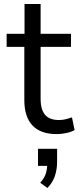

<svg xmlns="http://www.w3.org/2000/svg" viewBox="-20 -658 399 955"><path d="M262 9Q182 9 141.5 -34Q101 -77 101 -160V-425H13V-490H102V-638H182V-490H333V-425H182V-168Q182 -112 204.5 -86.5Q227 -61 273 -61Q291 -61 307 -65Q323 -69 338 -74L351 -11Q336 -2 311 3.5Q286 9 262 9ZM216 277 180 251Q200 229 207.5 206.5Q215 184 215 156L231 167H169V82H264V146Q264 185 253 217.5Q242 250 216 277Z"/></svg>

Font: Nunito Sans 10pt SemiCondensed
Style: Regular
Weight: 400
Width: 4
Designer: Vernon Adams
Foundry: Vernon Adams
Version: Version 3.101;gftools[0.9.27]